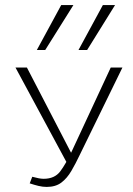

<svg xmlns="http://www.w3.org/2000/svg" viewBox="-20 -728 522 756"><path d="M164 8Q148 8 131.5 4Q115 0 97 -6L107 -32Q122 -28 132.5 -26Q143 -24 152 -24Q195 -24 217 -53Q239 -82 263 -133L416 -462H462L294 -118Q278 -84 261 -55Q244 -26 221.5 -9Q199 8 164 8ZM247 -80 41 -462H86L270 -107ZM125 -531 221 -708H269L158 -531ZM289 -531 385 -708H433L323 -531Z"/></svg>

Font: Ysabeau SC ExtraLight
Style: Regular
Weight: 250
Designer: Christian Thalmann (Catharsis Fonts)
Version: Version 2.001;gftools[0.9.30]; featfreeze: smcp